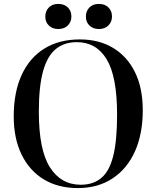

<svg xmlns="http://www.w3.org/2000/svg" viewBox="-20 -945 798 979"><path d="M377 14Q276 14 203 -30.5Q130 -75 90 -157Q50 -239 50 -351Q50 -475 90.5 -563Q131 -651 206.5 -697.5Q282 -744 387 -744Q485 -744 557 -700.5Q629 -657 668.5 -576.5Q708 -496 708 -383Q708 -262 668 -173Q628 -84 553.5 -35Q479 14 377 14ZM392 -3Q455 -3 496.5 -37.5Q538 -72 557.5 -150.5Q577 -229 577 -360Q577 -555 524 -642.5Q471 -730 372 -730Q307 -730 264 -694.5Q221 -659 199.5 -581.5Q178 -504 178 -375Q178 -181 234.5 -92Q291 -3 392 -3ZM484 -797Q455 -797 436.5 -814.5Q418 -832 418 -860Q418 -889 436 -907Q454 -925 484 -925Q515 -925 533 -907Q551 -889 551 -861Q551 -833 532.5 -815Q514 -797 484 -797ZM277 -797Q248 -797 229.5 -814.5Q211 -832 211 -860Q211 -889 229 -907Q247 -925 277 -925Q308 -925 326 -907Q344 -889 344 -861Q344 -833 325.5 -815Q307 -797 277 -797Z"/></svg>

Font: Literata 72pt Medium
Style: Regular
Weight: 500
Designer: Latin by Veronika Burian and Jose Scaglione. Greek by Irene Vlachou. Cyrillic by Vera Evstafieva.
Foundry: TypeTogether
Version: Version 3.002